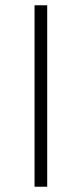

<svg xmlns="http://www.w3.org/2000/svg" viewBox="-20 -708 311 728"><path d="M111 0V-688H159V0Z"/></svg>

Font: Saira ExtraLight
Style: Regular
Weight: 200
Designer: Hector Gatti with collaboration of the Omnibus-Type team
Foundry: Omnibus-Type
Version: Version 1.100; ttfautohint (v1.8.3)